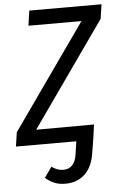

<svg xmlns="http://www.w3.org/2000/svg" viewBox="-72 -731 621 985"><g transform="rotate(-5 238.5 -238.5)"><path d="M478 -615 99 -77 397 -78 386 0 375 67Q364 139 324.5 175.5Q285 212 225 212Q190 212 166 201Q142 190 122 173L160 119Q177 130 190 135Q203 140 221 140Q249 140 266.5 121.5Q284 103 289 67L299 0H-12L-1 -73L379 -612H106L117 -689H489Z"/></g></svg>

Font: Fira Sans Condensed
Style: Italic
Weight: 400
Width: 3
Italic angle: -8°
Designer: bBox Type GmbH & Carrois Corporate GbR & Edenspiekermann AG
Foundry: bBox Type GmbH & Carrois Corporate GbR & Edenspiekermann AG
Version: Version 4.301